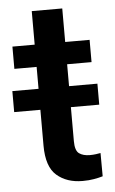

<svg xmlns="http://www.w3.org/2000/svg" viewBox="-60 -693 443 738"><g transform="rotate(-5 161.5 -324.5)"><path d="M317.9 -357.9V-276.9H208.5V-146Q208.5 -108.9 224.1 -97.9Q239.7 -86.9 265.1 -86.9Q277.3 -86.9 288.6 -88.4Q299.8 -89.8 306.6 -91.3L307.1 -1.5Q292.5 2.9 273.2 6.3Q253.9 9.8 229 9.8Q168 9.8 129.4 -23.7Q90.8 -57.1 90.8 -138.7V-276.9H-10.3V-357.9H90.8V-442.4H4.9V-528.3H90.8V-657.7H208.5V-528.3H302.7V-442.4H208.5V-357.9Z"/></g></svg>

Font: Vazirmatn UI Medium
Style: Regular
Weight: 500
Designer: Saber Rastikerdar
Foundry: Saber Rastikerdar
Version: Version 33.003